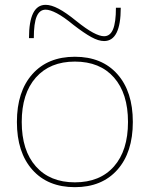

<svg xmlns="http://www.w3.org/2000/svg" viewBox="-20 -765 620 795"><path d="M290 10Q178 10 114 -62Q50 -134 50 -260Q50 -386 114 -458Q178 -530 290 -530Q402 -530 466 -458Q530 -386 530 -260Q530 -134 466 -62Q402 10 290 10ZM290 -10Q394 -10 452 -76Q510 -142 510 -260Q510 -378 452 -444Q394 -510 290 -510Q187 -510 128.5 -444Q70 -378 70 -260Q70 -142 128.5 -76Q187 -10 290 -10ZM411 -595Q388 -595 358 -611.5Q328 -628 284 -662Q244 -695 215.5 -710Q187 -725 169 -725Q144 -725 132 -697Q120 -669 120 -607H100Q100 -745 169 -745Q192 -745 222.5 -729Q253 -713 296 -678Q337 -645 365 -630Q393 -615 411 -615Q436 -615 448 -643.5Q460 -672 460 -733H480Q480 -595 411 -595Z"/></svg>

Font: M PLUS 1 Thin Thin
Style: Regular
Weight: 250
Version: Version 1.001